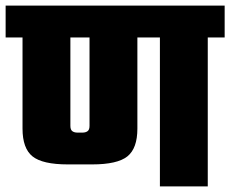

<svg xmlns="http://www.w3.org/2000/svg" viewBox="-40 -662 818 682"><path d="M528 -572H698V0H528ZM-20 -642H758V-529H-20ZM40 -562H210V-215Q210 -201 217 -196Q224 -191 235 -191H253Q264 -191 271 -196Q278 -201 278 -215V-562H448V-205Q448 -135 412.5 -106.5Q377 -78 287 -78H201Q111 -78 75.5 -106.5Q40 -135 40 -205Z"/></svg>

Font: Teko Light
Style: Bold
Weight: 700
Version: Version 2.000;gftools[0.9.28.dev9+g7d2139d.d20230707]